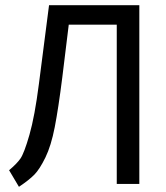

<svg xmlns="http://www.w3.org/2000/svg" viewBox="-20 -709 640 740"><path d="M517 -689V0H430V-614H245L220 -410Q205 -291 191 -219Q177 -147 155 -102Q133 -57 112.5 -36Q92 -15 53 11L15 -53Q44 -77 58.5 -97.5Q73 -118 93.5 -189.5Q114 -261 130 -386L169 -689Z"/></svg>

Font: Fira Mono
Style: Regular
Weight: 400
Designer: Carrois Corporate & Edenspiekermann AG
Foundry: Carrois Corporate GbR & Edenspiekermann AG
Version: Version 3.206;PS 003.206;hotconv 1.0.70;makeotf.lib2.5.58329